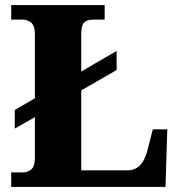

<svg xmlns="http://www.w3.org/2000/svg" viewBox="-20 -734 707 754"><path d="M24 0V-57H72Q89 -57 103 -69Q117 -81 117 -113V-274L38 -229V-302L117 -348V-599Q117 -633 102.5 -645Q88 -657 68 -657H24V-714H391V-657H345Q321 -657 310 -645Q299 -633 299 -602V-453L438 -534V-459L299 -379V-65H480Q511 -65 530.5 -85.5Q550 -106 561 -151L580 -226H637L630 0Z"/></svg>

Font: Noto Serif Tamil ExtraBold
Style: Italic
Weight: 800
Italic angle: -12°
Designer: Indian Type Foundry, Tom Grace, and the Monotype Design Team
Foundry: Monotype Imaging Inc.
Version: Version 2.003; ttfautohint (v1.8.4.7-5d5b)